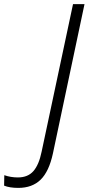

<svg xmlns="http://www.w3.org/2000/svg" viewBox="-174 -734 432 936"><path d="M-85 182Q-127 182 -154 171L-153 120Q-122 131 -87 131Q-38 131 -11 100Q16 69 29 5L182 -714H238L84 14Q65 102 24 142Q-17 182 -85 182Z"/></svg>

Font: Noto Sans SemiCondensed Light
Style: Italic
Weight: 300
Width: 4
Italic angle: -12°
Designer: Monotype Design Team
Foundry: Monotype Imaging Inc.
Version: Version 2.013; ttfautohint (v1.8.4.7-5d5b)